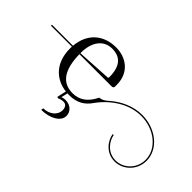

<svg xmlns="http://www.w3.org/2000/svg" viewBox="-278 -806 1365 1365"><g transform="rotate(45 405.0 -123.5)"><path d="M111 -250H435C446 -250 453 -255 453 -266V-284C453 -409 360 -469 262 -469C135.1 -469 47.3 -391.5 36.2 -260H-175V-250H35.5C35.2 -243.8 35 -237.4 35 -231C35 -95.3 111.3 -8.7 230.2 5.6L214.6 76.8L227.6 78.8C238.6 71.8 256.6 68.8 271.6 68.8C295.6 68.8 308.6 88.8 308.6 115.8C308.6 166.8 260.6 203.8 201.6 203.8L198.6 221.8C286.6 221.8 356.6 180.8 356.6 125.8C356.6 85.8 325.6 49.8 270.6 49.8C257.6 49.8 245.6 52.8 236.6 56.8L248 7.2C254 7.6 260.1 7.8 266.3 7.8C339.7 7.8 391.7 -21.3 429.1 -77.4C504.5 -181.2 615.5 -250.6 732.7 -250.6C865.3 -250.6 975.1 -162.1 975.1 -51.7C975.1 39.9 901.7 102.9 827.5 102.9C745.8 102.9 698.1 36.4 689.8 -16.4L679.9 -14.9C688.8 41.8 740.2 112.9 827.6 112.9C907.1 112.9 985.1 45.6 985.1 -51.8C985.1 -168.1 870.4 -260.7 732.5 -260.7C645.7 -260.7 562.7 -223.8 494.3 -163.9C467.7 -139.7 453 -134.3 428.8 -130.7C394.6 -58.8 344.3 -18.9 272.5 -18.9C168 -19 114 -94 111 -250ZM111 -260V-275C115 -382 169 -443 248 -443C332 -443 377 -394 377 -284C377 -278 374 -275.3 369 -275Z"/></g></svg>

Font: FoglihtenNo04
Style: Regular
Weight: 500
Designer: gluk (gluksza@wp.pl)
Foundry: gluk (gluksza@wp.pl)
Version: Version 0.70